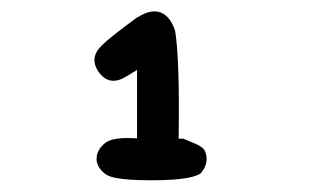

<svg xmlns="http://www.w3.org/2000/svg" viewBox="-20 -763 540 329"><path d="M215.8 -733.4Q218.8 -735.4 221.7 -736.8Q224.6 -738.3 227.3 -739.5Q230 -740.7 232.9 -741.7Q250 -746.6 262 -738Q273.9 -729.5 280.3 -709.5V-709Q288.1 -658.7 286.1 -525.4H293.9Q293.9 -525.4 317.4 -515.6Q327.6 -510.3 330.1 -506.3Q335.4 -496.1 333.7 -485.6Q332 -475.1 323.7 -465.8L323.2 -465.3L322.3 -464.8Q303.2 -454.1 239.7 -454.1Q218.3 -454.1 203.4 -455.1Q188.5 -456.1 177.7 -458.3Q167 -460.4 161.1 -464.4Q153.8 -469.7 149.7 -476.3Q145.5 -482.9 145.5 -490.7Q145.5 -505.9 159.7 -517.6Q172.9 -528.8 214.8 -525.9V-643.1L196.3 -631.8Q167.5 -614.3 149.4 -639.2Q131.8 -664.1 155.3 -686Q168 -698.7 215.3 -733.4Z"/></svg>

Font: NaikaiFont
Style: SemiBold
Weight: 600
Version: Version 1.89